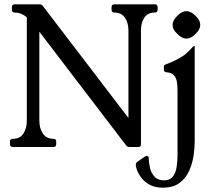

<svg xmlns="http://www.w3.org/2000/svg" viewBox="-20 -680 976 888"><path d="M696 -660Q709 -660 709 -647V-635Q709 -622 696.1 -622Q663.2 -622 647.6 -598.5Q632 -575 632 -539V-12.9Q632 0 619 0H579Q569 0 563 -8L133.8 -570.2L162 -595V-121Q162 -86 178.5 -62Q195 -38 227 -38Q240 -38 240 -25V-13Q240 0 227 0H40Q26 0 26 -13V-25Q26 -38 40 -38Q72 -38 88 -62Q104 -86 104 -121V-600Q78 -622 48 -622Q35 -622 35 -635V-647Q35 -660 48 -660H163.5Q172.5 -660 178.5 -652L616 -79.5L574 -75.5V-539Q574 -575 557.5 -598.5Q541 -622 509 -622Q496 -622 496 -635V-647Q496 -660 509 -660ZM880.5 -25Q880.5 4.8 875 41.4Q869.5 78 854.2 111.4Q839 144.8 809.8 166.4Q780.5 188 732.2 188Q697.2 188 673.1 174.9Q649 161.8 634.8 143.2Q620.5 124.8 614.2 108.1Q608 91.5 608 85.5Q608 80.5 609.4 75.6Q610.8 70.8 616.5 67.5L646.2 46.8Q655.2 40.8 658.2 40.8Q668.2 40.8 668.2 52.8Q668.2 74.5 674 97.8Q679.8 121 695.1 137.5Q710.5 154 738.2 154Q765.2 154 778.6 137.8Q792 121.5 796.5 95Q801 68.5 801 37V-259Q801 -284 798 -302.2Q795 -320.5 784 -332.2Q773 -344 749 -346Q738 -347 738 -358V-373Q738 -378 741.8 -380.1Q745.5 -382.2 751 -384Q786.5 -397 815.9 -414.5Q845.2 -432 871 -462.8Q874.8 -467 877.5 -467H878.5Q880.5 -467 880.5 -465.8ZM841.7 -628.5Q863.8 -628.5 884.5 -606.7Q906.2 -586 906.2 -565Q906.2 -544 884.5 -523.3Q863.8 -501.5 841.8 -501.5Q822 -501.5 800 -523.2Q778.2 -543.1 778.2 -565.1Q778.2 -586 800 -606.7Q820.8 -628.5 841.7 -628.5Z"/></svg>

Font: Young Serif Light
Style: Regular
Weight: 300
Designer: Bastien Sozeau
Foundry: NBR — Bastien Sozeau
Version: Version 5.001